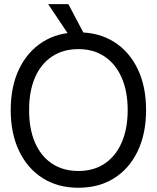

<svg xmlns="http://www.w3.org/2000/svg" viewBox="-20 -885 749 917"><path d="M677.7 -359.4Q677.7 -247.1 637.9 -163.6Q598.1 -80.1 525.4 -34.2Q452.6 11.7 354.5 11.7Q256.3 11.7 183.8 -34.2Q111.3 -80.1 71.3 -163.6Q31.2 -247.1 31.2 -359.4Q31.2 -472.2 71.3 -555.4Q111.3 -638.7 183.8 -684.6Q256.3 -730.5 354.5 -730.5Q452.6 -730.5 525.1 -684.6Q597.7 -638.7 637.7 -555.4Q677.7 -472.2 677.7 -359.4ZM589.8 -359.4Q589.8 -448.2 561.3 -513.7Q532.7 -579.1 480 -614.7Q427.2 -650.4 354.5 -650.4Q280.8 -650.4 227.8 -614.7Q174.8 -579.1 146.7 -513.7Q118.7 -448.2 119.1 -359.4Q118.7 -270.5 146.7 -205.1Q174.8 -139.6 227.8 -104Q280.8 -68.4 354.5 -68.4Q427.7 -68.4 480.5 -104Q533.2 -139.6 561.5 -205.1Q589.8 -270.5 589.8 -359.4ZM319.3 -702.1 210 -865.2H306.6L392.6 -702.1Z"/></svg>

Font: Inter Display V
Style: Regular
Weight: 400
Designer: Rasmus Andersson
Foundry: rsms
Version: Version 3.015;git-src